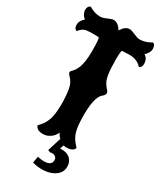

<svg xmlns="http://www.w3.org/2000/svg" viewBox="-239 -841 941 1126"><g transform="rotate(30 231.5 -278.0)"><path d="M308.6 24.4Q290.5 24.4 270.8 10.3Q251 -3.9 242.2 -17.6L233.9 -31.7Q220.2 2.9 183.6 18.6Q164.1 26.4 142.8 24.2Q121.6 22 113.3 14.2Q102.5 4.9 101.1 -4.9Q134.3 -36.6 147.5 -75.7Q156.2 -102.1 158.9 -137.9Q161.6 -173.8 160.2 -209Q158.7 -244.1 154.8 -269Q149.4 -305.7 137.9 -323.2Q126.5 -340.8 116.7 -349.9Q106.9 -358.9 106.9 -369.1Q106.9 -373 112.3 -378.4Q117.7 -383.3 125.7 -393.1Q133.8 -402.8 141.6 -419.9Q160.2 -460 160.2 -538.1Q160.2 -616.2 154.3 -629.9Q154.3 -631.8 111.3 -631.8Q68.4 -631.8 52.7 -623.8Q37.1 -615.7 23.4 -597.7Q3.9 -602.5 3.9 -629.9Q3.9 -657.2 31.2 -680.2Q14.6 -692.4 8.1 -710Q1.5 -727.5 5.4 -742.9Q9.3 -758.3 23.4 -762.7Q61.5 -739.3 100.1 -739.3Q115.7 -739.3 141.1 -751Q167 -762.7 179.2 -762.7Q210.4 -762.7 233.9 -722.7Q256.3 -762.7 287.6 -762.7Q300.8 -762.7 326.2 -751Q352.1 -739.3 366.7 -739.3Q403.8 -739.3 443.4 -762.7Q455.1 -762.7 460.4 -744.1Q462.4 -738.3 462.4 -726.6Q462.4 -715.8 455.1 -703.1Q443.8 -684.1 434.6 -680.2Q456.5 -666.5 460.7 -642.6Q464.8 -618.7 456.1 -606Q451.7 -600.1 443.4 -597.7Q413.6 -631.8 361.3 -631.8L311 -629.9Q305.2 -624 305.2 -565.4Q305.2 -508.3 310.5 -471.7Q315.9 -436 327.4 -417.5Q338.9 -398.9 348.6 -389.2Q358.4 -379.4 358.4 -369.6Q358.4 -357.4 343 -345Q327.6 -332.5 318.8 -306.6Q305.2 -267.1 305.2 -190.4Q305.2 -139.6 310.8 -106.2Q316.4 -72.8 329.3 -49.6Q342.3 -26.4 364.3 -4.9Q364.3 12.7 336.9 21.5Q326.7 24.4 308.6 24.4ZM250 207Q217.8 207 187 198.2L194.8 154.8Q218.8 160.2 236.8 160.2Q289.1 160.2 289.1 124.5Q289.1 98.1 259.3 94.7Q250.5 94.7 243.2 96.7Q239.7 94.7 227.5 90.3L256.8 -3.4H300.8L283.2 47.9L296.4 47.4Q332 47.4 353 67.4Q373 87.9 373.3 118.7Q373.5 149.4 354 169.9Q317.4 207 250 207Z"/></g></svg>

Font: Sancreek
Style: Regular
Weight: 400
Designer: Vernon Adams
Foundry: Vernon Adams
Version: Version 1.100; ttfautohint (v1.8.4.7-5d5b)